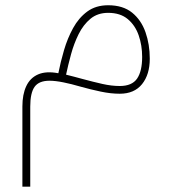

<svg xmlns="http://www.w3.org/2000/svg" viewBox="-20 -350 652 728"><path d="M390.1 -301.3Q436 -301.3 464.4 -277.6Q492.7 -253.9 505.9 -215.8Q519 -177.7 519 -134.3Q519 -80.1 499.8 -52Q480.5 -23.9 434.1 -23.9Q403.3 -23.9 368.4 -31.7Q333.5 -39.6 292 -50.8Q277.8 -54.7 261.2 -59.1Q244.6 -63.5 230.5 -66.9Q238.3 -103.5 249.3 -144Q260.3 -184.6 278.1 -220.5Q295.9 -256.3 323 -278.8Q350.1 -301.3 390.1 -301.3ZM390.1 -330.1Q343.3 -330.1 310.8 -306.2Q278.3 -282.2 257.1 -243.4Q235.8 -204.6 222.7 -159.7Q209.5 -114.7 201.2 -72.3Q154.8 -81.1 124.5 -67.9Q94.2 -54.7 79.6 -23.4Q64.9 7.8 64.9 53.7V357.9H94.7V54.2Q94.7 2 111.3 -21Q127.9 -43.9 167.5 -43.9Q189.5 -43.9 220 -37.8Q250.5 -31.7 285.2 -21.5Q323.7 -10.7 361.8 -2.7Q399.9 5.4 434.1 5.4Q489.3 5.4 518.6 -31Q547.9 -67.4 547.9 -127.4Q547.9 -181.6 531.7 -227.8Q515.6 -273.9 481 -302Q446.3 -330.1 390.1 -330.1Z"/></svg>

Font: Estedad VF
Style: Regular
Weight: 100
Designer: Amin Abedi
Version: Version 7.3